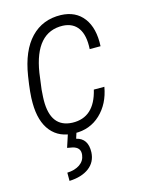

<svg xmlns="http://www.w3.org/2000/svg" viewBox="-115 -607 674 894"><g transform="rotate(-15 222.5 -160.0)"><path d="M190.4 -40Q296.4 -36.6 326.2 -163.1H377Q363.3 -84 312.3 -35.9Q261.2 12.2 187.5 10.3Q114.7 9.3 75 -39.1Q35.2 -87.4 34.7 -176.3Q33.7 -220.7 46.9 -303.7Q65.4 -421.4 122.6 -481Q179.7 -540.5 267.6 -538.1Q338.4 -535.6 375.7 -486.1Q413.1 -436.5 408.7 -350.1H356.4Q360.4 -416 336.4 -450.7Q312.5 -485.4 263.7 -487.8Q131.3 -492.2 101.6 -304.2L91.3 -226.1L88.9 -190.9L88.4 -175.3Q86.9 -43.9 190.4 -40ZM197.8 4.4 187.5 36.6Q242.2 49.3 239.7 115.7Q237.3 162.6 201.9 189.2Q166.5 215.8 106.9 218.3V178.7Q144 177.2 167.7 160.9Q191.4 144.5 194.8 116.7Q199.7 80.1 159.7 71.3L135.7 66.9L156.2 4.4Z"/></g></svg>

Font: TypoPRO Roboto
Style: Italic
Weight: 300
Italic angle: -12°
Designer: Google
Version: Version 2.136; 2016